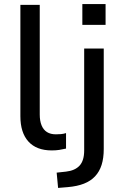

<svg xmlns="http://www.w3.org/2000/svg" viewBox="-20 -729 604 942"><path d="M234 9Q159 9 119.5 -34.5Q80 -78 80 -159V-705H175V-167Q175 -136 184 -114Q193 -92 210.5 -81Q228 -70 254 -70Q267 -70 279 -71Q291 -72 304 -76V0Q287 4 270.5 6.5Q254 9 234 9ZM384 -607V-709H498V-607ZM265 193 258 118 304 113Q348 108 370.5 83.5Q393 59 393 9V-491H489V2Q489 47 478.5 80Q468 113 446.5 136Q425 159 392 172Q359 185 313 189Z"/></svg>

Font: Nunito Sans 10pt Medium
Style: Regular
Weight: 500
Designer: Vernon Adams
Foundry: Vernon Adams
Version: Version 3.101;gftools[0.9.27]